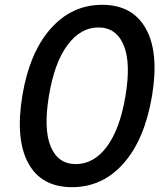

<svg xmlns="http://www.w3.org/2000/svg" viewBox="-20 -757 686 789"><path d="M275.9 12.1Q149.9 12.1 96.2 -86.5Q42.6 -185 71.7 -363.3Q101.2 -540.8 188 -639Q274.9 -737.2 399.9 -737.2Q524.9 -737.2 579.5 -639Q634.2 -540.8 604.8 -363.3Q574.9 -185 488.5 -86.5Q402 12.1 275.9 12.1ZM291.5 -82.7Q365.8 -82.7 419.4 -154.8Q473 -226.9 495.7 -363.3Q518.5 -499.3 488.1 -571.7Q457.7 -644.2 384.2 -644.2Q311.1 -644.2 257.3 -571.7Q203.5 -499.3 181.1 -363.3Q158.4 -226.9 188.4 -154.8Q218.4 -82.7 291.5 -82.7Z"/></svg>

Font: Inter UI Medium
Style: Italic
Weight: 500
Italic angle: 9.39999°
Designer: Rasmus Andersson
Foundry: rsms
Version: 3.2;8d6f07862